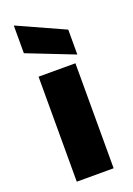

<svg xmlns="http://www.w3.org/2000/svg" viewBox="-160 -904 666 964"><g transform="rotate(-20 173.5 -422.5)"><path d="M75 -561H272V0H75ZM46 -845 296 -732V-599L46 -697Z"/></g></svg>

Font: Parkinsans Light ExtraBold
Style: Regular
Weight: 800
Version: Version 1.000